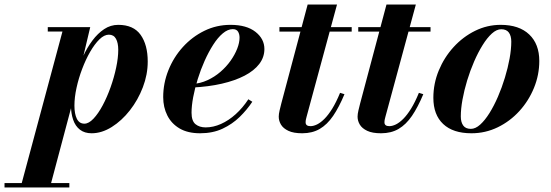

<svg xmlns="http://www.w3.org/2000/svg" viewBox="-137 -580 2438 850"><path d="M-46 250 139.5 -440.5H74.5V-460H262.5L221 -285.5L197 -201L192 -156L84 250ZM-117 250V230.5H170V250ZM236.5 -32.5Q256 -32.5 277 -54.8Q298 -77 317.5 -113.5Q337 -150 352.5 -193.5Q368 -237 377.2 -280.5Q386.5 -324 386.5 -359.5Q386.5 -390 376.5 -408.2Q366.5 -426.5 345 -426.5Q324.5 -426.5 303.2 -405.8Q282 -385 262.2 -350.8Q242.5 -316.5 226.8 -275Q211 -233.5 201.8 -191.2Q192.5 -149 192.5 -112.5Q192.5 -76 203.2 -54.2Q214 -32.5 236.5 -32.5ZM268.5 10Q237.5 10 217 -5.8Q196.5 -21.5 186.8 -50Q177 -78.5 177 -115.5Q177 -140.5 183 -176Q189 -211.5 201 -251.5Q213 -291.5 230.8 -330.2Q248.5 -369 272 -400.5Q295.5 -432 324 -451Q352.5 -470 386.5 -470Q454 -470 485.5 -425.8Q517 -381.5 517 -307.5Q517 -250 495.5 -193.8Q474 -137.5 438 -91.5Q402 -45.5 357.8 -17.8Q313.5 10 268.5 10Z M749 10Q694.5 10 658.2 -11.2Q622 -32.5 603.8 -68.8Q585.5 -105 585.5 -150Q585.5 -211.5 608.5 -269Q631.5 -326.5 672.5 -371.8Q713.5 -417 767.5 -443.5Q821.5 -470 883.5 -470Q954.5 -470 994 -439Q1033.5 -408 1033.5 -363Q1033.5 -326.5 1010.8 -296.8Q988 -267 945.8 -245Q903.5 -223 845 -209.5Q786.5 -196 714.5 -192.5V-208Q750 -210.5 781.5 -225Q813 -239.5 839 -262Q865 -284.5 883.8 -311Q902.5 -337.5 913 -364.2Q923.5 -391 923.5 -413.5Q923.5 -429 916.8 -440Q910 -451 893.5 -451Q871.5 -451 849.2 -432.2Q827 -413.5 806.8 -381.8Q786.5 -350 769 -311Q751.5 -272 738.5 -230.2Q725.5 -188.5 718.2 -149.8Q711 -111 711 -81Q711 -44.5 728.5 -30.2Q746 -16 773.5 -16Q807 -16 841.2 -31.2Q875.5 -46.5 906.5 -74.5Q937.5 -102.5 962.5 -140.5L980 -129.5Q956.5 -94 924 -62.2Q891.5 -30.5 848.2 -10.2Q805 10 749 10Z M1201 10Q1162.5 10 1139.8 -0.8Q1117 -11.5 1107 -28.2Q1097 -45 1097 -63.5Q1097 -75 1100.8 -91.2Q1104.5 -107.5 1108.5 -122.5L1225 -560H1355L1220.5 -64Q1219 -58.5 1217.5 -52Q1216 -45.5 1216 -38.5Q1216 -21.5 1237.5 -21.5Q1251 -21.5 1266.8 -29.2Q1282.5 -37 1299.5 -54Q1316.5 -71 1334 -99.2Q1351.5 -127.5 1368.5 -169L1388 -163Q1364 -105.5 1337.8 -67Q1311.5 -28.5 1278.5 -9.2Q1245.5 10 1201 10ZM1100 -440V-460H1420V-440Z M1550 10Q1511.5 10 1488.8 -0.8Q1466 -11.5 1456 -28.2Q1446 -45 1446 -63.5Q1446 -75 1449.8 -91.2Q1453.5 -107.5 1457.5 -122.5L1574 -560H1704L1569.5 -64Q1568 -58.5 1566.5 -52Q1565 -45.5 1565 -38.5Q1565 -21.5 1586.5 -21.5Q1600 -21.5 1615.8 -29.2Q1631.5 -37 1648.5 -54Q1665.5 -71 1683 -99.2Q1700.5 -127.5 1717.5 -169L1737 -163Q1713 -105.5 1686.8 -67Q1660.5 -28.5 1627.5 -9.2Q1594.5 10 1550 10ZM1449 -440V-460H1769V-440Z M1950 10Q1868.5 10 1825 -31Q1781.5 -72 1781.5 -147Q1781.5 -210 1805.5 -268Q1829.5 -326 1871 -371.5Q1912.5 -417 1966.2 -443.5Q2020 -470 2079.5 -470Q2161 -470 2205.8 -427.5Q2250.5 -385 2250.5 -310Q2250.5 -248.5 2227 -191Q2203.5 -133.5 2162.2 -88.2Q2121 -43 2066.5 -16.5Q2012 10 1950 10ZM1947.5 -9.5Q1968 -9.5 1989 -28.5Q2010 -47.5 2030 -79.5Q2050 -111.5 2067.5 -152Q2085 -192.5 2098.2 -236Q2111.5 -279.5 2119 -320.8Q2126.5 -362 2126.5 -395.5Q2126.5 -421 2115.8 -435.8Q2105 -450.5 2082 -450.5Q2061.5 -450.5 2040.5 -431.5Q2019.5 -412.5 1999.5 -380.2Q1979.5 -348 1962 -307.8Q1944.5 -267.5 1931.2 -224Q1918 -180.5 1910.5 -139.2Q1903 -98 1903 -64.5Q1903 -39 1913.8 -24.2Q1924.5 -9.5 1947.5 -9.5Z"/></svg>

Font: Bodoni Moda 11pt
Style: Bold Italic
Weight: 700
Italic angle: -13°
Designer: Owen Earl
Foundry: indestructible type
Version: Version 2.004